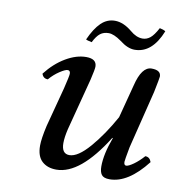

<svg xmlns="http://www.w3.org/2000/svg" viewBox="-72 -665 695 742"><g transform="rotate(10 275.5 -294.5)"><path d="M391.1 -148.9 389.2 -149.9Q290 8.8 196.8 8.8Q161.6 8.8 140.4 -10.7Q119.1 -30.3 119.1 -71.8Q119.1 -99.1 130.9 -150.9L171.9 -306.2Q184.1 -356 184.1 -365.2Q184.1 -377.9 173.8 -377.9Q164.6 -377.9 143.3 -364Q122.1 -350.1 104 -329.1Q85.9 -329.1 80.1 -347.2Q114.3 -391.1 155.8 -415.5Q197.3 -439.9 235.8 -439.9Q276.9 -439.9 276.9 -409.2Q276.9 -398.4 267.1 -356.9L213.9 -152.8Q206.1 -119.6 206.1 -97.2Q206.1 -55.2 236.8 -55.2Q270 -55.2 315.2 -107.4Q360.4 -159.7 400.9 -232.9L435.1 -363.8Q453.6 -439.9 492.2 -439.9Q528.8 -439.9 528.8 -415Q528.8 -409.2 517.1 -352.1L460.9 -125Q451.2 -73.2 451.2 -66.9Q451.2 -53.2 460 -53.2Q469.2 -53.2 488.8 -67.1Q508.3 -81.1 526.9 -102.1Q544.4 -102.1 550.8 -83Q478.5 9.8 405.8 9.8Q382.8 9.8 374.5 -1.2Q366.2 -12.2 366.2 -34.2Q366.2 -82.5 391.1 -148.9ZM437 -547.9Q453.1 -547.9 466.8 -558.8Q480.5 -569.8 496.1 -599.1Q511.2 -596.2 519 -590.8Q482.9 -500 414.1 -500Q386.7 -500 355 -524.9Q325.7 -545.9 305.2 -545.9Q285.6 -545.9 272.2 -535.6Q258.8 -525.4 246.1 -500Q227.1 -503.9 223.1 -506.8Q243.2 -551.8 266.6 -574.5Q290 -597.2 320.8 -597.2Q354 -597.2 388.2 -568.8Q412.6 -547.9 437 -547.9Z"/></g></svg>

Font: Common Serif News
Style: Italic
Weight: 450
Italic angle: -12°
Designer: Philipp H. Poll, Khaled Hosny
Foundry: Stefan Peev, Context Ltd.
Version: Version 1.026